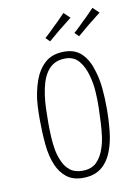

<svg xmlns="http://www.w3.org/2000/svg" viewBox="-81 -743 588 808"><g transform="rotate(-10 213.5 -339.0)"><path d="M208 10Q166 10 139.5 -10.5Q113 -31 98 -65Q81 -104 76 -156.5Q71 -209 71 -264Q71 -294 72.5 -322.5Q74 -351 79.5 -377.5Q85 -404 93 -427Q109 -472 139.5 -499.5Q170 -527 222 -527Q269 -527 297 -498.5Q325 -470 338 -423Q349 -389 353 -348Q357 -307 357 -263Q357 -211 352 -163.5Q347 -116 332 -78Q322 -52 305 -31.5Q288 -11 264.5 -0.5Q241 10 208 10ZM211 -20Q250 -20 272 -42Q294 -64 305 -99Q313 -122 316.5 -149Q320 -176 321.5 -206Q323 -236 324 -267Q325 -302 322.5 -339Q320 -376 311 -407Q301 -446 279.5 -472Q258 -498 222 -498Q194 -498 174.5 -487.5Q155 -477 142 -458Q129 -439 121 -413Q114 -390 110 -362Q106 -334 105 -304Q104 -274 104 -244Q104 -214 105.5 -184.5Q107 -155 111.5 -129.5Q116 -104 125 -83Q136 -54 157 -37Q178 -20 211 -20ZM295 -580 278 -597Q286 -604 293.5 -611Q301 -618 308.5 -625.5Q316 -633 323 -640Q332 -648 340 -656Q348 -664 356 -672.5Q364 -681 371 -688L397 -663Q390 -658 381.5 -651Q373 -644 364 -637Q355 -630 345 -622Q336 -615 327 -607Q318 -599 310 -592.5Q302 -586 295 -580ZM171 -580 154 -597Q162 -604 169.5 -611Q177 -618 184.5 -625.5Q192 -633 199 -640Q208 -648 216 -656Q224 -664 232 -672.5Q240 -681 247 -688L273 -663Q266 -658 257.5 -651Q249 -644 240 -637Q231 -630 221 -622Q212 -615 203 -607Q194 -599 186 -592.5Q178 -586 171 -580Z"/></g></svg>

Font: Truculenta Thin
Style: Regular
Weight: 250
Version: Version 1.002